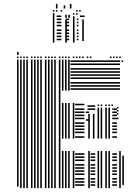

<svg xmlns="http://www.w3.org/2000/svg" viewBox="-20 -972 707 992"><path d="M76 -8H68V-440H76ZM92 0H84V-440H92ZM108 0H100V-440H108ZM124 0H116V-440H124ZM148 0H140V-440H148ZM164 0H156V-440H164ZM180 0H172V-440H180ZM196 0H188V-440H196ZM220 0H212V-440H220ZM236 0H228V-440H236ZM252 0H244V-440H252ZM268 0H260V-440H268ZM292 0H284V-440H292ZM308 0H300V-192H308ZM308 -256H300V-440H308ZM324 0H316V-192H324ZM324 -256H316V-440H324ZM340 0H332V-192H340ZM340 -256H332V-440H340ZM364 0H356V-192H364ZM364 -256H356V-440H364ZM416 -12H368V-20H416ZM416 -28H368V-36H416ZM416 -44H368V-52H416ZM416 -68H368V-76H416ZM416 -84H368V-92H416ZM416 -100H368V-108H416ZM416 -116H368V-124H416ZM416 -140H368V-148H416ZM416 -156H368V-164H416ZM416 -172H368V-180H416ZM416 -260H368V-268H416ZM416 -284H368V-292H416ZM416 -300H368V-308H416ZM416 -316H368V-324H416ZM416 -332H368V-340H416ZM416 -356H368V-364H416ZM416 -372H368V-380H416ZM416 -388H368V-396H416ZM416 -404H368V-412H416ZM416 -428H368V-436H416ZM440 -348H424V-356H440ZM440 -388H424V-396H440ZM444 0H436V-192H444ZM472 -12H448V-20H472ZM472 -28H448V-36H472ZM472 -44H448V-52H472ZM472 -68H448V-76H472ZM472 -84H448V-92H472ZM472 -100H448V-108H472ZM472 -116H448V-124H472ZM472 -140H448V-148H472ZM472 -156H448V-164H472ZM472 -172H448V-180H472ZM444 -256H436V-384H444ZM468 -256H460V-384H468ZM472 -404H432V-412H472ZM472 -420H432V-428H472ZM492 0H484V-192H492ZM492 -256H484V-416H492ZM508 0H500V-192H508ZM508 -256H500V-416H508ZM532 0H524V-192H532ZM532 -256H524V-416H532ZM548 0H540V-192H548ZM548 -256H540V-416H548ZM584 -12H560V-20H584ZM584 -28H560V-36H584ZM584 -44H560V-52H584ZM584 -68H560V-76H584ZM584 -84H560V-92H584ZM584 -100H560V-108H584ZM584 -116H560V-124H584ZM584 -140H560V-148H584ZM584 -156H560V-164H584ZM584 -172H560V-180H584ZM584 -260H560V-268H584ZM584 -284H560V-292H584ZM584 -300H560V-308H584ZM584 -316H560V-324H584ZM584 -332H560V-340H584ZM584 -356H560V-364H584ZM584 -372H560V-380H584ZM584 -388H560V-396H584ZM584 -404H560V-412H584ZM604 0H596V-192H604ZM620 -16H612V-168H620ZM592 -356H584V-364H592ZM592 -380H584V-388H592ZM592 -396H584V-404H592ZM592 -412H584V-420H592ZM492 -424H484V-432H492ZM508 -424H500V-432H508ZM532 -424H524V-432H532ZM548 -424H540V-432H548ZM564 -424H556V-432H564ZM76 -440H68V-664H76ZM92 -440H84V-664H92ZM108 -440H100V-664H108ZM124 -440H116V-664H124ZM148 -440H140V-664H148ZM164 -440H156V-664H164ZM180 -440H172V-664H180ZM196 -440H188V-664H196ZM220 -440H212V-664H220ZM236 -440H228V-664H236ZM252 -440H244V-664H252ZM268 -440H260V-664H268ZM292 -440H284V-664H292ZM308 -504H300V-664H308ZM324 -504H316V-664H324ZM340 -504H332V-664H340ZM600 -508H344V-516H600ZM600 -524H344V-532H600ZM600 -540H344V-548H600ZM600 -564H344V-572H600ZM600 -580H344V-588H600ZM600 -596H344V-604H600ZM600 -612H344V-620H600ZM600 -636H344V-644H600ZM600 -652H344V-660H600ZM616 -652H608V-660H616ZM76 -672H68V-680H76ZM92 -672H84V-680H92ZM108 -672H100V-680H108ZM124 -672H116V-680H124ZM148 -672H140V-680H148ZM164 -672H156V-680H164ZM180 -672H172V-680H180ZM196 -672H188V-680H196ZM220 -672H212V-680H220ZM236 -672H228V-680H236ZM252 -672H244V-680H252ZM268 -672H260V-680H268ZM292 -672H284V-680H292ZM308 -672H300V-680H308ZM324 -672H316V-680H324ZM340 -672H332V-680H340ZM364 -672H356V-680H364ZM380 -672H372V-680H380ZM396 -672H388V-680H396ZM412 -672H404V-680H412ZM436 -672H428V-680H436ZM452 -672H444V-680H452ZM556 -672H548V-680H556ZM572 -672H564V-680H572ZM588 -672H580V-680H588ZM604 -672H596V-680H604ZM76 -688H68V-704H76ZM261 -752H253V-904H261ZM297 -764H273V-772H297ZM297 -780H273V-788H297ZM297 -796H273V-804H297ZM297 -812H273V-820H297ZM297 -836H273V-844H297ZM297 -852H273V-860H297ZM297 -868H273V-876H297ZM297 -884H273V-892H297ZM325 -752H317V-872H325ZM337 -764H321V-772H337ZM337 -780H321V-788H337ZM337 -796H321V-804H337ZM337 -812H321V-820H337ZM337 -836H321V-844H337ZM337 -852H321V-860H337ZM337 -868H321V-876H337ZM325 -880H317V-896H325ZM341 -880H333V-896H341ZM365 -752H357V-888H365ZM385 -764H377V-772H385ZM385 -780H377V-788H385ZM385 -796H377V-804H385ZM385 -812H377V-820H385ZM385 -836H377V-844H385ZM385 -852H377V-860H385ZM385 -868H377V-876H385ZM413 -760H405V-872H413ZM417 -884H393V-892H417ZM365 -896H357V-904H365ZM381 -896H373V-904H381ZM261 -912H253V-920H261ZM277 -912H269V-920H277ZM301 -912H293V-920H301ZM381 -912H373V-920H381ZM397 -912H389V-920H397ZM277 -928H269V-952H277ZM317 -928H309V-944H317ZM349 -928H341V-952H349Z"/></svg>

Font: Rubik Lines
Style: Regular
Weight: 400
Designer: Hubert and Fischer, NaN
Foundry: Hubert and Fischer, NaN
Version: Version 2.201